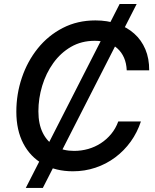

<svg xmlns="http://www.w3.org/2000/svg" viewBox="-20 -839 771 952"><path d="M107.9 92.8 573.2 -819.3H657.7L192.4 92.8ZM341.8 10.3Q256.8 10.3 193.6 -25.4Q130.4 -61 95.7 -127.2Q61 -193.4 61 -285.2Q61 -372.6 88.4 -453.6Q115.7 -534.7 167.2 -598.9Q218.8 -663.1 291.3 -700.4Q363.8 -737.8 453.1 -737.8Q512.2 -737.8 561 -720.9Q609.9 -704.1 645.5 -672.4Q681.2 -640.6 700.7 -594.7Q720.2 -548.8 719.7 -490.2H608.4Q606.9 -525.4 595 -552.7Q583 -580.1 562 -598.9Q541 -617.7 512.5 -627.2Q483.9 -636.7 449.7 -636.7Q383.8 -636.7 332 -606.7Q280.3 -576.7 244.1 -526.1Q208 -475.6 189.2 -413.3Q170.4 -351.1 170.4 -287.1Q170.4 -223.6 192.4 -179.7Q214.4 -135.7 253.9 -113.3Q293.5 -90.8 347.2 -90.8Q383.3 -90.8 417 -100.3Q450.7 -109.9 479.7 -128.7Q508.8 -147.5 531.2 -174.6Q553.7 -201.7 566.4 -236.8H678.7Q660.6 -182.1 628.2 -137Q595.7 -91.8 551.3 -58.6Q506.8 -25.4 453.6 -7.6Q400.4 10.3 341.8 10.3Z"/></svg>

Font: Inter 18pt Medium
Style: Italic
Weight: 500
Italic angle: -9.3988°
Designer: Rasmus Andersson
Foundry: rsms
Version: Version 4.001;git-66647c0bb